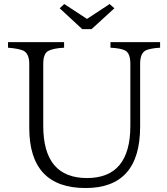

<svg xmlns="http://www.w3.org/2000/svg" viewBox="-20 -925 832 958"><path d="M778.8 -687Q732.4 -684.1 710 -674.8Q679.2 -661.6 679.2 -606.9V-293Q679.2 13.2 407.2 13.2Q126 13.2 126 -287.1V-606Q126 -656.7 97.2 -671.9Q74.2 -682.6 20 -687V-714.8H299.8V-687Q245.1 -684.1 220.7 -670.9Q195.8 -657.7 195.8 -606V-296.9Q195.8 -36.6 414.1 -36.6Q630.4 -36.6 630.4 -296.9V-606.9Q630.4 -659.2 604.5 -672.9Q584 -684.1 531.2 -687V-714.8H778.8ZM390.1 -779.8 277.8 -883.8 300.8 -904.8 414.1 -830.6 526.9 -904.8 550.8 -883.8 437 -779.8Z"/></svg>

Font: I.Ming
Style: Regular
Weight: 400
Designer: Ichiten Fonts Project
Version: Version 6.11; Dec 27, 2019